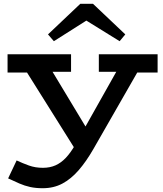

<svg xmlns="http://www.w3.org/2000/svg" viewBox="-20 -758 862 1016"><path d="M206 238Q169 238 139.5 231.5Q110 225 82.5 213Q55 201 23 186L68 91Q100 106 133.5 118Q167 130 207 130Q244 130 273.5 117Q303 104 328.5 77Q354 50 378 8L638 -454H752L474 31Q436 97 396 143Q356 189 310 213.5Q264 238 206 238ZM396 61 83 -438H222L475 -18ZM20 -374V-471H356V-378H181L174 -374ZM503 -378V-471H814V-374H668L658 -378ZM265 -540 234 -576 405 -738H472L643 -576L613 -540L437 -649Z"/></svg>

Font: BioRhyme SemiExpanded SemiBold
Style: Regular
Weight: 600
Width: 6
Designer: Aoife Mooney
Foundry: Aoife Mooney Type
Version: Version 1.600;gftools[0.9.33]